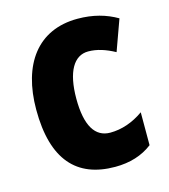

<svg xmlns="http://www.w3.org/2000/svg" viewBox="-91 -633 629 716"><g transform="rotate(-15 224.0 -275.0)"><path d="M267 10C324 10 372 -5 411 -35V-162C370 -133 326 -118 282 -118C224 -118 192 -168 192 -273C192 -377 225 -432 280 -432C314 -432 347 -421 382 -402L425 -521C382 -546 333 -560 273 -560C119 -560 37 -447 37 -272C37 -78 119 10 267 10Z"/></g></svg>

Font: Noto Sans Khmer Condensed ExtraBold
Style: Regular
Weight: 800
Width: 3
Designer: Danh Hong and the Monotype Design Team
Foundry: Monotype Imaging Inc.
Version: Version 2.004